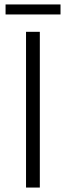

<svg xmlns="http://www.w3.org/2000/svg" viewBox="-20 -843 296 863"><path d="M5 -823H252V-778H5ZM97 -700H159V0H97Z"/></svg>

Font: Post Grotesk Light
Style: Light
Weight: 300
Version: Version 1.0